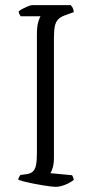

<svg xmlns="http://www.w3.org/2000/svg" viewBox="-20 -724 357 744"><path d="M196 0Q190 0 176.5 -1.5Q163 -3 145.5 -6Q128 -9 109.5 -12.5Q91 -16 75.5 -20Q60 -24 51 -27Q51 -33 54 -38Q57 -43 59 -46L82 -49Q98 -51 107 -59Q116 -67 119.5 -84Q123 -101 123 -130V-589Q123 -623 128.5 -640Q134 -657 137 -661H60Q58 -665 56 -668Q54 -671 52 -679Q56 -684 66.5 -689.5Q77 -695 88 -699.5Q99 -704 104 -704H254Q258 -700 261.5 -694Q265 -688 266 -677L230 -664Q214 -658 205 -648.5Q196 -639 192.5 -622.5Q189 -606 189 -577V-113Q189 -91 184.5 -75Q180 -59 175 -53L259 -45Q261 -43 263 -37.5Q265 -32 266 -27Q251 -15 231 -7.5Q211 0 196 0Z"/></svg>

Font: Texturina Medium 12pt Thin
Style: Regular
Weight: 250
Version: Version 1.002